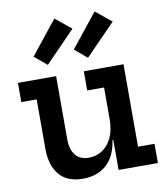

<svg xmlns="http://www.w3.org/2000/svg" viewBox="-92 -920 880 1010"><g transform="rotate(-10 348.0 -415.0)"><path d="M461.5 -440.5H371.5V-543H583.5V-102.5H671.5V0H461.5ZM223.5 -543V-203.5Q223.5 -151.5 247.8 -121Q272 -90.5 320.5 -90.5Q359.5 -90.5 391.8 -111.8Q424 -133 442.8 -173.5Q461.5 -214 461.5 -272L485 -159.5H457Q444.5 -73.5 395.2 -30.2Q346 13 270.5 13Q186 13 143.8 -37.2Q101.5 -87.5 101.5 -176.5V-440.5H19.5V-543ZM267 -843 351.5 -774 191 -609 124.5 -664.5ZM482 -843 566.5 -774 405.5 -609 339.5 -664.5Z"/></g></svg>

Font: Hepta Slab ExtraLight SemiBold
Style: Regular
Weight: 600
Version: Version 1.102